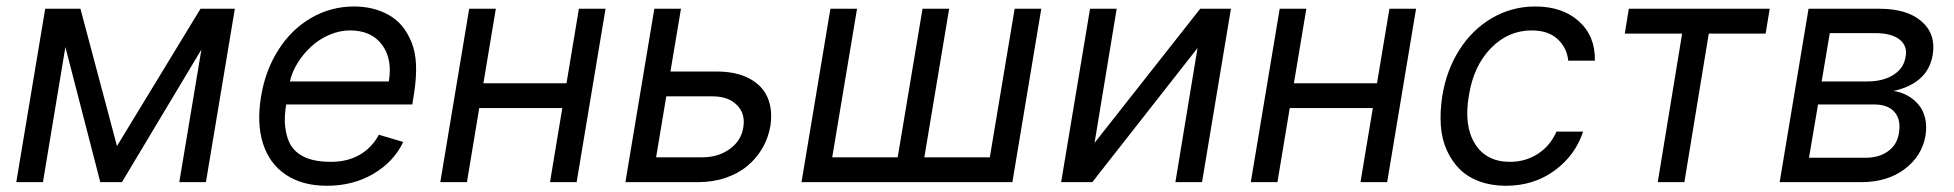

<svg xmlns="http://www.w3.org/2000/svg" viewBox="-20 -573 6148 604"><path d="M348 -113.6 610.8 -545.5H718.8L627.8 0H544L613.6 -417.3L363.6 0H295.5L185.7 -425.1L115.1 0H31.2L122.2 -545.5H233Z M1008.5 11.4Q930.8 11.4 878.9 -23.6Q827.1 -58.6 807.2 -121.8Q787.3 -185 801.1 -268.5Q814.6 -351.6 855.8 -416.2Q897 -480.8 959 -516.7Q1021 -552.6 1093.8 -552.6Q1123.2 -552.6 1149.7 -546.5Q1176.1 -540.5 1201 -527Q1225.9 -513.5 1243.8 -492.4Q1261.7 -471.2 1274.3 -440.9Q1286.9 -410.5 1288.7 -370.6Q1290.5 -330.6 1282.7 -279.8L1277 -244.3H880.3Q873.6 -204.5 877.1 -174.4Q880.7 -144.2 891 -123.2Q901.3 -102.3 920.5 -89Q939.6 -75.6 964.3 -69.8Q989 -63.9 1021.3 -63.9Q1072.1 -63.9 1110.4 -85.4Q1148.8 -106.9 1171.9 -149.1L1248.6 -126.4Q1218.4 -63.6 1154.5 -26.1Q1090.6 11.4 1008.5 11.4ZM892 -316.8H1203.1Q1215.2 -387.1 1181.8 -432.2Q1148.4 -477.3 1081 -477.3Q1047.9 -477.3 1015.4 -463.1Q983 -448.9 958.3 -426Q933.6 -403.1 916 -374.5Q898.4 -345.9 892 -316.8Z M1539.8 -545.5 1500.7 -311.1H1762.1L1801.1 -545.5H1884.9L1794 0H1710.2L1748.9 -233H1487.6L1448.9 0H1365.1L1456 -545.5Z M2089.1 -348H2234.4Q2296.9 -348 2338.1 -325.6Q2379.3 -303.3 2395.2 -264.9Q2411.2 -226.6 2403.4 -176.1Q2397 -139.2 2378.6 -107.2Q2360.1 -75.3 2331.5 -51.3Q2302.9 -27.3 2263 -13.7Q2223 0 2176.1 0H1947.4L2038.4 -545.5H2122.2ZM2076 -269.9 2044 -78.1H2188.9Q2239.3 -78.1 2275.6 -104.2Q2311.8 -130.3 2318.2 -171.9Q2325.6 -215.2 2298.3 -242.5Q2271 -269.9 2221.6 -269.9Z M2592.3 -545.5H2676.1L2598 -78.1H2804L2882.1 -545.5H2965.9L2887.8 -78.1H3093.8L3171.9 -545.5H3255.7L3164.8 0H2501.4Z M3423.3 -123.6 3755.7 -545.5H3852.3L3761.4 0H3677.6L3747.2 -421.9L3416.2 0H3318.2L3409.1 -545.5H3492.9Z M4089.5 -545.5 4050.4 -311.1H4311.8L4350.9 -545.5H4434.7L4343.8 0H4259.9L4298.7 -233H4037.3L3998.6 0H3914.8L4005.7 -545.5Z M4717.3 11.4Q4671.9 11.4 4634.8 -2.1Q4597.7 -15.6 4572.4 -40.5Q4547.2 -65.3 4531.4 -100.3Q4515.6 -135.3 4512.6 -177.9Q4509.6 -220.5 4517 -269.9Q4530.2 -352.3 4571.2 -416.5Q4612.2 -480.8 4674.4 -516.7Q4736.5 -552.6 4809.7 -552.6Q4895.6 -552.6 4947.3 -505.7Q4998.9 -458.8 4997.2 -382.1H4913.4Q4909.4 -422.6 4880 -449.9Q4850.5 -477.3 4798.3 -477.3Q4724.4 -477.3 4669.9 -421.2Q4615.4 -365.1 4600.9 -272.7Q4584.5 -177.9 4619.9 -120.9Q4655.2 -63.9 4730.1 -63.9Q4779.1 -63.9 4818 -89.1Q4856.9 -114.3 4876.4 -159.1H4960.2Q4935.7 -84.2 4870.4 -36.4Q4805 11.4 4717.3 11.4Z M5091.3 -467.3 5104 -545.5H5547.2L5534.4 -467.3H5355.5L5278.8 0H5195L5271.7 -467.3Z M5578.5 0 5669.4 -545.5H5892.4Q5979.4 -545.5 6025 -505.7Q6070.7 -465.9 6060 -400.6Q6051.8 -353 6019.2 -325.1Q5986.5 -297.2 5936.4 -286.9Q5959.2 -283.7 5978.9 -273.3Q5998.6 -262.8 6013.8 -245.7Q6029.1 -228.7 6035.7 -202.8Q6042.3 -176.8 6037.3 -146.3Q6026.3 -82 5971.6 -41Q5916.9 0 5835.6 0ZM5670.8 -76.7H5848.4Q5891.7 -76.7 5919.9 -97.5Q5948.2 -118.3 5953.5 -153.4Q5960.9 -195.7 5940.3 -220Q5919.7 -244.3 5876.8 -244.3H5699.2ZM5710.6 -316.8H5854Q5904.1 -316.8 5936.8 -337.7Q5969.5 -358.7 5974.8 -394.9Q5981.2 -429 5955.4 -448.9Q5929.7 -468.8 5879.6 -468.8H5736.2Z"/></svg>

Font: Karasuma Gothic
Style: Italic
Weight: 400
Italic angle: -9.39999°
Designer: Rasmus Andersson / Ryoko Nishizuka
Foundry: Genbu
Version: Version 1.00